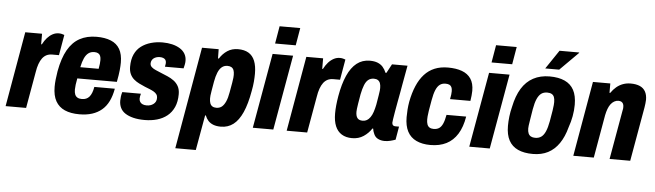

<svg xmlns="http://www.w3.org/2000/svg" viewBox="-53 -939 4586 1344"><g transform="rotate(5 2240.0 -267.0)"><path d="M1 0 93 -527H211V-453H216Q230 -480 247 -499Q264 -518 284.5 -529Q305 -540 328 -540Q339 -540 349.5 -537.5Q360 -535 367 -532L342 -388H295Q272 -388 255 -379.5Q238 -371 225.5 -354.5Q213 -338 204 -313Q195 -288 190 -255L145 0Z M520 12Q459 12 417 -6.5Q375 -25 353 -64Q331 -103 331 -165Q331 -190 334 -217.5Q337 -245 342 -275Q359 -368 392 -426Q425 -484 475.5 -511.5Q526 -539 594 -539Q653 -539 694.5 -522Q736 -505 757 -468.5Q778 -432 778 -374Q778 -352 775 -320.5Q772 -289 762 -237H484Q479 -212 476.5 -192Q474 -172 474 -158Q474 -137 479.5 -123.5Q485 -110 497 -103Q509 -96 528 -96Q545 -96 558 -101.5Q571 -107 580.5 -118Q590 -129 597 -146.5Q604 -164 608 -188H752Q743 -137 724.5 -99.5Q706 -62 677 -37.5Q648 -13 609 -0.5Q570 12 520 12ZM498 -317H627Q631 -337 632.5 -352.5Q634 -368 634 -379Q634 -397 629 -408.5Q624 -420 613.5 -425.5Q603 -431 587 -431Q563 -431 546 -418.5Q529 -406 517.5 -381Q506 -356 498 -317Z M979 12Q933 12 899 3.5Q865 -5 842 -20Q819 -35 808 -57.5Q797 -80 797 -108Q797 -123 799 -137.5Q801 -152 806 -169H937Q934 -158 932.5 -150Q931 -142 931 -134Q931 -121 937.5 -111Q944 -101 956 -96Q968 -91 984 -91Q997 -91 1009 -94.5Q1021 -98 1031 -105.5Q1041 -113 1046.5 -123.5Q1052 -134 1052 -150Q1052 -164 1044.5 -174.5Q1037 -185 1024 -192.5Q1011 -200 995 -206.5Q979 -213 961 -220Q940 -229 919.5 -239Q899 -249 882 -263.5Q865 -278 855 -299.5Q845 -321 845 -351Q845 -402 861.5 -438Q878 -474 907.5 -496Q937 -518 975.5 -529Q1014 -540 1057 -540Q1094 -540 1125 -532.5Q1156 -525 1179.5 -510.5Q1203 -496 1215.5 -474.5Q1228 -453 1228 -425Q1228 -412 1225 -397.5Q1222 -383 1219 -372H1088Q1091 -386 1091.5 -391.5Q1092 -397 1092 -400Q1092 -413 1086.5 -420.5Q1081 -428 1071 -432Q1061 -436 1046 -436Q1034 -436 1023 -432.5Q1012 -429 1004 -423Q996 -417 991 -407.5Q986 -398 986 -386Q986 -371 997.5 -360.5Q1009 -350 1027 -342.5Q1045 -335 1066 -326Q1088 -317 1111.5 -307Q1135 -297 1155.5 -282Q1176 -267 1188.5 -244.5Q1201 -222 1201 -189Q1201 -136 1184 -98Q1167 -60 1136.5 -35.5Q1106 -11 1065.5 0.5Q1025 12 979 12Z M1210 190 1335 -527H1452L1453 -462H1459Q1481 -497 1513 -518Q1545 -539 1588 -539Q1632 -539 1661.5 -521.5Q1691 -504 1705.5 -468Q1720 -432 1720 -378Q1720 -353 1717.5 -322.5Q1715 -292 1708 -256Q1692 -164 1665.5 -104.5Q1639 -45 1601.5 -16.5Q1564 12 1514 12Q1483 12 1461 3.5Q1439 -5 1425 -20.5Q1411 -36 1403 -57H1398L1354 190ZM1471 -117Q1494 -117 1509.5 -129.5Q1525 -142 1536.5 -167.5Q1548 -193 1555 -234Q1563 -278 1567 -301.5Q1571 -325 1572 -337Q1573 -349 1573 -357Q1573 -377 1568 -390Q1563 -403 1552 -409.5Q1541 -416 1524 -416Q1501 -416 1484.5 -402.5Q1468 -389 1457 -362.5Q1446 -336 1439 -297Q1432 -255 1428 -232.5Q1424 -210 1423 -198.5Q1422 -187 1422 -179Q1422 -159 1427 -145Q1432 -131 1443 -124Q1454 -117 1471 -117Z M1842 -601 1863 -724H2008L1987 -601ZM1738 0 1831 -527H1975L1882 0Z M1976 0 2068 -527H2186V-453H2191Q2205 -480 2222 -499Q2239 -518 2259.5 -529Q2280 -540 2303 -540Q2314 -540 2324.5 -537.5Q2335 -535 2342 -532L2317 -388H2270Q2247 -388 2230 -379.5Q2213 -371 2200.5 -354.5Q2188 -338 2179 -313Q2170 -288 2165 -255L2120 0Z M2436 12Q2393 12 2363 -6.5Q2333 -25 2318 -61Q2303 -97 2303 -150Q2303 -177 2306 -207.5Q2309 -238 2315 -273Q2330 -359 2356.5 -418.5Q2383 -478 2422 -508.5Q2461 -539 2514 -539Q2546 -539 2568.5 -530Q2591 -521 2605.5 -504.5Q2620 -488 2630 -464H2636L2670 -527H2779L2755 -395Q2751 -370 2744.5 -335.5Q2738 -301 2731.5 -265.5Q2725 -230 2719.5 -198.5Q2714 -167 2711 -146Q2708 -125 2708 -121Q2708 -109 2714 -103Q2720 -97 2730 -97H2757L2741 -4Q2725 2 2705 7Q2685 12 2665 12Q2638 12 2617 1Q2596 -10 2587 -35Q2584 -42 2581.5 -49.5Q2579 -57 2578 -67L2573 -68Q2551 -34 2516.5 -11Q2482 12 2436 12ZM2500 -116Q2516 -116 2529 -123.5Q2542 -131 2553 -146.5Q2564 -162 2571.5 -184.5Q2579 -207 2585 -236Q2592 -279 2596 -302Q2600 -325 2601 -336.5Q2602 -348 2602 -355Q2602 -375 2597 -388.5Q2592 -402 2581 -409Q2570 -416 2553 -416Q2530 -416 2514 -403.5Q2498 -391 2487.5 -365Q2477 -339 2469 -299Q2461 -255 2457.5 -231Q2454 -207 2452.5 -195.5Q2451 -184 2451 -175Q2451 -145 2462.5 -130.5Q2474 -116 2500 -116Z M2986 12Q2929 12 2887.5 -7.5Q2846 -27 2825 -67Q2804 -107 2804 -168Q2804 -194 2806 -221.5Q2808 -249 2813 -277Q2825 -340 2846 -389Q2867 -438 2897.5 -471.5Q2928 -505 2969 -522Q3010 -539 3063 -539Q3120 -539 3161 -524Q3202 -509 3224 -476.5Q3246 -444 3246 -391Q3246 -376 3244 -358Q3242 -340 3239 -320H3096Q3100 -339 3101.5 -352.5Q3103 -366 3103 -376Q3103 -393 3098 -404Q3093 -415 3082.5 -420Q3072 -425 3055 -425Q3032 -425 3015.5 -413Q2999 -401 2987.5 -374Q2976 -347 2968 -301Q2959 -253 2955 -226Q2951 -199 2950 -186.5Q2949 -174 2949 -165Q2949 -145 2954 -130.5Q2959 -116 2970.5 -109Q2982 -102 2999 -102Q3022 -102 3037.5 -112Q3053 -122 3063.5 -145.5Q3074 -169 3081 -208H3219Q3207 -134 3176.5 -85Q3146 -36 3098.5 -12Q3051 12 2986 12Z M3363 -601 3384 -724H3529L3508 -601ZM3259 0 3352 -527H3496L3403 0Z M3706 12Q3644 12 3601.5 -7.5Q3559 -27 3537.5 -67Q3516 -107 3516 -169Q3516 -200 3520 -234.5Q3524 -269 3533 -304Q3549 -382 3581 -434Q3613 -486 3662.5 -512.5Q3712 -539 3777 -539Q3840 -539 3883 -519.5Q3926 -500 3947.5 -460Q3969 -420 3969 -357Q3969 -317 3961.5 -276Q3954 -235 3940 -196Q3922 -128 3890 -81.5Q3858 -35 3812.5 -11.5Q3767 12 3706 12ZM3713 -102Q3738 -102 3755.5 -114.5Q3773 -127 3785 -154.5Q3797 -182 3805 -226Q3814 -276 3818 -302.5Q3822 -329 3823 -342Q3824 -355 3824 -363Q3824 -385 3818.5 -398.5Q3813 -412 3801 -418.5Q3789 -425 3770 -425Q3745 -425 3728 -412.5Q3711 -400 3699 -373Q3687 -346 3679 -300Q3671 -250 3666.5 -223Q3662 -196 3660.5 -183.5Q3659 -171 3659 -163Q3659 -142 3665 -128.5Q3671 -115 3683 -108.5Q3695 -102 3713 -102ZM3741 -592 3830 -724H3968V-721L3839 -592Z M3990 0 4082 -527H4204V-461H4209Q4226 -486 4247 -503.5Q4268 -521 4293 -530Q4318 -539 4346 -539Q4385 -539 4411 -527.5Q4437 -516 4450 -492.5Q4463 -469 4463 -435Q4463 -422 4461 -408.5Q4459 -395 4457 -380L4390 0H4245L4306 -346Q4308 -353 4308.5 -359Q4309 -365 4309 -371Q4309 -384 4305 -392.5Q4301 -401 4293 -406Q4285 -411 4271 -411Q4256 -411 4242 -403Q4228 -395 4217.5 -381Q4207 -367 4199.5 -347Q4192 -327 4187 -302L4134 0Z"/></g></svg>

Font: Archivo Condensed ExtraBold
Style: Italic
Weight: 800
Width: 3
Italic angle: -10°
Designer: Hector Gatti
Foundry: Omnibus-Type
Version: Version 2.001